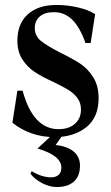

<svg xmlns="http://www.w3.org/2000/svg" viewBox="-20 -536 445 773"><path d="M30 -42 50 -171H71Q113 -16 216 -16Q257 -16 281.5 -37.5Q306 -59 306 -95Q306 -122 291.5 -141.5Q277 -161 255.5 -174Q234 -187 195 -206Q149 -227 120 -246Q91 -265 70.5 -296Q50 -327 50 -373Q50 -440 91.5 -478Q133 -516 208 -516Q252 -516 294.5 -506Q337 -496 363 -479L345 -363H324Q302 -426 271 -456.5Q240 -487 197 -487Q159 -487 139.5 -469Q120 -451 120 -424Q120 -391 145 -371Q170 -351 223 -324Q272 -300 302.5 -280Q333 -260 355 -225.5Q377 -191 377 -141Q377 -63 327 -23.5Q277 16 200 16Q149 16 106 0.5Q63 -15 30 -42ZM103 164 107 153Q149 178 185 178Q205 178 216 168Q227 158 227 139Q227 90 131 62L203 -5H241L204 48Q248 52 275 73Q302 94 302 131Q302 173 277.5 195Q253 217 209 217Q180 217 150 201.5Q120 186 103 164Z"/></svg>

Font: RL Madena Variable
Style: Regular
Weight: 400
Designer: I Kadek Wantara Putra
Foundry: Roughlines ID
Version: Version 1.000;Glyphs 3.1.2 (3151)